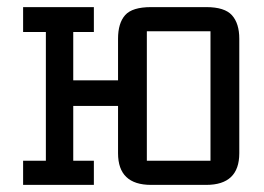

<svg xmlns="http://www.w3.org/2000/svg" viewBox="-20 -520 743 540"><path d="M560 0H405Q312 0 312 -89V-222H186V-68H244V0H45V-68H109V-430H45V-500H244V-430H186V-294H312V-411Q312 -455 332 -477.5Q352 -500 405 -500H560Q612 -500 632.5 -477Q653 -454 653 -411V-89Q653 0 560 0ZM393 -432V-68H572V-432Z"/></svg>

Font: Kelly Slab
Style: Regular
Weight: 400
Designer: Denis Masharov
Foundry: Denis Masharov
Version: Version 1.001